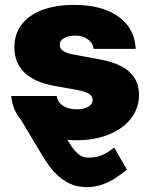

<svg xmlns="http://www.w3.org/2000/svg" viewBox="-20 -557 610 776"><path d="M284.2 -413.1Q256.8 -413.1 239 -403.1Q221.2 -393.1 221.7 -376Q220.2 -347.2 275.4 -336.9L380.9 -317.4Q462.4 -302.7 502 -267.6Q541.5 -232.4 542 -173.8Q541.5 -118.7 508.8 -77.1Q476.1 -35.6 418.9 -12.9Q361.8 9.8 289.1 9.8Q270 9.8 252.4 8.3Q270.5 38.6 284.4 54Q298.3 69.3 310.5 74.7Q322.8 80.1 338.9 80.1Q370.6 80.1 394.8 68.8Q418.9 57.6 441.4 39.1L493.2 128.9Q464.4 150.9 443.6 164.6Q422.9 178.2 393.8 188.7Q364.7 199.2 331.1 199.2Q284.2 199.2 248.5 178Q212.9 156.7 188.5 126Q164.1 95.2 139.6 52.7L65.4 -71.8Q31.2 -111.3 25.4 -168.9H209Q213.4 -143.6 234.9 -129.4Q256.3 -115.2 290 -115.2Q318.4 -115.2 336.2 -125.2Q354 -135.3 354.5 -152.3Q354 -168.5 339.1 -178Q324.2 -187.5 292 -193.4L199.2 -210Q119.1 -224.6 78.6 -263.9Q38.1 -303.2 38.1 -365.2Q38.1 -419.4 67.4 -458Q96.7 -496.6 151.1 -516.8Q205.6 -537.1 280.3 -537.1Q355 -537.1 409.9 -515.9Q464.8 -494.6 495.4 -454.6Q525.9 -414.6 528.3 -359.4H358.4Q355.5 -383.8 334.7 -398.4Q314 -413.1 284.2 -413.1Z"/></svg>

Font: Pretendard GOV Black
Style: Regular
Weight: 900
Designer: Base glyphs from Inter by Rasmus Andersson; Hangeul glyphs from Noto Sans CJK(Source Han Sans) by Jang Soo-young and Kan
Foundry: Kil Hyung-jin
Version: Version 1.309